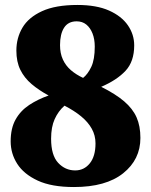

<svg xmlns="http://www.w3.org/2000/svg" viewBox="-20 -744 609 774"><path d="M278 10Q188 10 132 -16Q76 -42 49.5 -83.5Q23 -125 23 -174Q23 -227 43 -262.5Q63 -298 98 -321Q133 -344 176 -359Q137 -380 107.5 -405Q78 -430 62 -462.5Q46 -495 46 -540Q46 -591 70.5 -632.5Q95 -674 149.5 -699Q204 -724 292 -724Q369 -724 419.5 -701.5Q470 -679 495.5 -642Q521 -605 521 -561Q521 -496 486 -458.5Q451 -421 388 -394Q446 -365 480.5 -335.5Q515 -306 530.5 -271Q546 -236 546 -188Q546 -101 476.5 -45.5Q407 10 278 10ZM283 -57Q319 -57 342 -85.5Q365 -114 365 -166Q365 -198 350 -225Q335 -252 307 -275Q279 -298 240 -318Q215 -296 200.5 -264Q186 -232 186 -185Q186 -118 214.5 -87.5Q243 -57 283 -57ZM315 -430Q334 -445 348 -474.5Q362 -504 362 -556Q362 -586 353 -609Q344 -632 328 -645Q312 -658 289 -658Q255 -658 238.5 -632.5Q222 -607 222 -562Q222 -529 233.5 -504Q245 -479 266 -461Q287 -443 315 -430Z"/></svg>

Font: Noto Rashi Hebrew Black
Style: Regular
Weight: 900
Version: Version 1.006